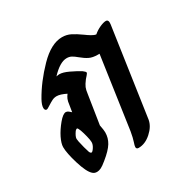

<svg xmlns="http://www.w3.org/2000/svg" viewBox="-133 -674 791 805"><g transform="rotate(-30 262.5 -271.5)"><path d="M472 -498 410 -72Q405 -42 376 -16Q347 10 315 10Q304 10 304 0Q304 -6 309.5 -22Q315 -38 320 -67L370 -414H362Q337 -414 321 -422Q305 -430 287 -445Q274 -456 264 -461.5Q254 -467 241 -467Q208 -467 166 -422Q176 -424 181 -424Q198 -424 224.5 -411.5Q251 -399 272 -386Q284 -377 284 -373Q284 -369 277.5 -362Q271 -355 267 -350Q254 -333 249.5 -322Q245 -311 243 -294L221 -153Q226 -128 226 -117Q226 -90 212 -67Q198 -44 162 -15Q144 0 133.5 5Q123 10 114 10Q101 10 93 2Q75 -14 58.5 -68Q42 -122 42 -151Q42 -168 55 -195Q68 -221 89.5 -247Q111 -273 125 -273Q131 -273 137.5 -268Q144 -263 148 -259L153 -290Q155 -308 159 -317.5Q163 -327 170 -336Q142 -350 125 -350Q113 -350 103 -345Q93 -340 79 -331Q66 -322 61 -322Q57 -322 54.5 -325.5Q52 -329 52 -335Q52 -349 64 -371Q100 -435 157.5 -494Q215 -553 268 -553Q290 -553 309 -543.5Q328 -534 353 -516Q365 -507 377.5 -499.5Q390 -492 399 -491Q414 -504 432 -512Q450 -520 461 -520Q475 -520 472 -498ZM156 -110Q156 -120 151 -140Q146 -160 141 -174Q135 -190 131 -190Q128 -190 122 -184Q108 -164 108 -153Q108 -149 110 -139Q117 -106 126 -79Q130 -72 134 -72Q139 -72 147.5 -85Q156 -98 156 -110Z"/></g></svg>

Font: Charm
Style: Bold
Weight: 700
Designer: Katatrad Aksorn Co.,Ltd.
Foundry: Cadson Demak Co.,Ltd.
Version: Version 1.001